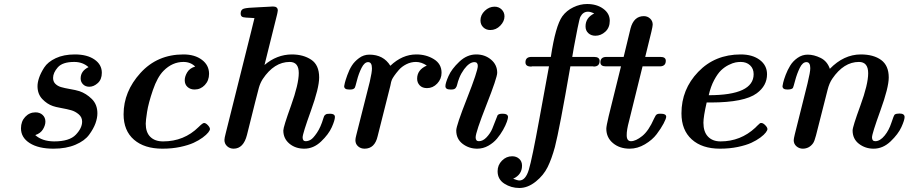

<svg xmlns="http://www.w3.org/2000/svg" viewBox="-20 -726 4505 952"><path d="M84 -89.8Q84 -124 105 -146.5Q126 -168.9 155.8 -168.9Q177.7 -168.9 191.4 -156Q205.1 -143.1 205.1 -123Q205.1 -105 193.1 -85Q181.2 -64.9 154.8 -56.2Q189 -25.4 248 -24.9Q324.2 -24.9 355.7 -57.9Q387.2 -90.8 387.2 -123Q387.2 -145 370.1 -159.4Q353 -173.8 333 -179.4Q313 -185.1 283.4 -190.4Q253.9 -195.8 242.2 -200.2Q213.4 -210 189.7 -234.9Q166 -259.8 166 -298.8Q166 -316.9 173.6 -339.8Q181.2 -362.8 199 -390.9Q216.8 -418.9 256.3 -437.5Q295.9 -456.1 351.1 -456.1Q412.1 -456.1 448.5 -430.9Q484.9 -405.8 484.9 -365.2Q484.9 -332 464.8 -314Q444.8 -295.9 422.9 -295.9Q403.8 -295.9 391.8 -307.9Q379.9 -319.8 379.9 -336.9Q379.9 -374 418.9 -393.1Q390.1 -418.9 348.1 -418.9Q290 -418.9 266.6 -392.1Q243.2 -365.2 243.2 -339.8Q243.2 -322.8 252.9 -312Q264.2 -299.8 282 -294.4Q299.8 -289.1 327.4 -284.4Q355 -279.8 374 -273.9Q407.2 -262.7 435.1 -235.4Q462.9 -208 462.9 -164.1Q462.9 -141.1 453.4 -114.5Q443.8 -87.9 421.9 -57.9Q399.9 -27.8 354 -8.3Q308.1 11.2 245.1 11.2Q170.9 11.2 127.4 -16.4Q84 -43.9 84 -89.8Z M592.8 -159.2Q592.8 -272 676.3 -364Q759.8 -456.1 889.6 -456.1Q945.8 -456.1 981.2 -429.4Q1016.6 -402.8 1016.6 -359.9Q1016.6 -326.7 995.6 -304.4Q974.6 -282.2 944.8 -282.2Q923.8 -282.2 909.9 -294.7Q896 -307.1 896 -328.1Q896 -347.2 908.4 -367.7Q920.9 -388.2 947.8 -396Q924.8 -418.9 889.6 -418.9Q834.5 -418.9 791 -375Q760.3 -344.2 738 -279.1Q715.8 -213.9 709.2 -170.9Q702.6 -127.9 702.6 -112.8Q702.6 -69.8 725.3 -47.4Q748 -24.9 788.6 -24.9Q892.6 -24.9 964.8 -96.2Q984.9 -116.2 991.7 -116.2Q1000.5 -116.2 1010.7 -105.2Q1021 -94.2 1021 -85.9Q1021 -80.1 1012.5 -69.1Q1003.9 -58.1 984.9 -43.9Q965.8 -29.8 939.7 -17.8Q913.6 -5.9 873.3 2.7Q833 11.2 785.6 11.2Q695.8 11.2 644.3 -33.4Q592.8 -78.1 592.8 -159.2Z M1092.8 -32.2Q1092.8 -41 1099.6 -66.9L1225.6 -570.8Q1228.5 -582 1233.6 -603.5Q1238.8 -625 1241.7 -636.2Q1232.9 -637.2 1220.2 -637.7Q1207.5 -638.2 1200.4 -638.7Q1193.4 -639.2 1186.5 -640.6Q1179.7 -642.1 1176.5 -646.5Q1173.3 -650.9 1173.3 -659.2Q1173.3 -678.2 1189 -683.1Q1204.6 -688 1260.7 -689.9Q1295.9 -691.9 1318.4 -692.9Q1320.3 -692.9 1325.4 -693.4Q1330.6 -693.8 1333.5 -693.8Q1357.4 -693.8 1357.4 -673.8Q1357.4 -669.9 1355.5 -661.9Q1353.5 -653.8 1353.5 -652.8L1291.5 -403.8Q1352.5 -455.6 1426.8 -456.1Q1483.9 -456.1 1523.2 -429.9Q1562.5 -403.8 1562.5 -341.8Q1562.5 -290 1521.5 -176.5Q1480.5 -63 1480.5 -44.9Q1480.5 -25.9 1495.6 -25.9Q1507.8 -25.9 1520.3 -33Q1532.7 -40 1551.5 -67.6Q1570.3 -95.2 1583.5 -140.1Q1586.4 -151.4 1591.6 -155.8Q1596.7 -160.2 1601.1 -161.1Q1605.5 -162.1 1616.7 -162.1Q1640.6 -162.1 1640.6 -146Q1640.6 -129.9 1625 -95Q1609.4 -60.1 1572 -24.4Q1534.7 11.2 1488.8 11.2Q1444.8 11.2 1414.8 -13.9Q1384.8 -39.1 1384.8 -79.1Q1384.8 -96.2 1423.1 -202.6Q1461.4 -309.1 1461.4 -364Q1461.4 -418.9 1416.5 -418.9Q1339.4 -418.9 1282.7 -334Q1270.5 -314.9 1263.9 -292Q1257.3 -269 1204.6 -57.1Q1187.5 10.7 1138.7 11.2Q1119.6 11.2 1106.2 -1Q1092.8 -13.2 1092.8 -32.2Z M1686.5 -298.8Q1687.5 -304.7 1689.9 -315.4Q1692.4 -326.2 1701.9 -353Q1711.4 -379.9 1724.4 -400.4Q1737.3 -420.9 1760.3 -438Q1783.2 -455.1 1811.5 -455.1Q1881.3 -455.1 1915.5 -399.9Q1974.6 -456.1 2044.4 -456.1Q2093.3 -456.1 2131.3 -432.6Q2169.4 -409.2 2169.4 -365.2Q2169.4 -334.5 2147.9 -311.8Q2126.5 -289.1 2097.2 -289.1Q2074.2 -289.1 2061.3 -302.5Q2048.3 -315.9 2048.3 -335.9Q2048.3 -379.9 2096.2 -400.9Q2069.3 -418.9 2042.5 -418.9Q2017.6 -418.9 1994.9 -407.5Q1972.2 -396 1957.8 -379.4Q1943.4 -362.8 1934.8 -350.3Q1926.3 -337.9 1923.3 -331.1Q1919.4 -323.2 1915.5 -300.8L1852.5 -50.8Q1838.4 11.2 1787.6 11.2Q1768.6 11.2 1755.4 -0.5Q1742.2 -12.2 1742.2 -30.8Q1742.2 -39.6 1746.6 -56.2L1813.5 -320.8Q1824.7 -369.6 1824.2 -387.2Q1824.2 -418 1805.2 -418Q1787.1 -418 1772.7 -389.4Q1758.3 -360.8 1749.8 -326.9Q1741.2 -293 1739.3 -291Q1733.4 -282.2 1718.3 -282.2H1711.4Q1710.9 -282.2 1710 -282.2Q1686.5 -282.2 1686.5 -298.8Z M2188.5 -298.8Q2188.5 -314 2203.9 -348.9Q2219.2 -383.8 2257.3 -419.9Q2295.4 -456.1 2341.3 -456.1Q2384.3 -456.1 2414.8 -430.4Q2445.3 -404.8 2445.3 -365.2Q2445.3 -341.3 2391.8 -205.6Q2338.4 -69.8 2338.4 -44.9Q2338.4 -25.9 2354.5 -25.9Q2374.5 -25.9 2392.8 -45.4Q2411.1 -64.9 2420.7 -87.4Q2430.2 -109.9 2438.2 -131.8Q2446.3 -153.8 2447.3 -154.8Q2453.1 -161.6 2468.3 -162.1H2474.1Q2498 -162.1 2499 -146Q2499 -139.2 2493.2 -122.1Q2487.3 -105 2474.4 -82Q2461.4 -59.1 2444.3 -38.6Q2427.2 -18.1 2401.4 -3.4Q2375.5 11.2 2346.2 11.2Q2305.2 11.2 2273.7 -12.9Q2242.2 -37.1 2242.2 -79.1Q2242.2 -103 2295.7 -238.5Q2349.1 -374 2349.1 -398.9Q2349.1 -418 2332.5 -418Q2307.6 -418 2281.2 -382.8Q2266.1 -361.8 2257.8 -340.8Q2249.5 -319.8 2247.3 -308.3Q2245.1 -296.9 2239.3 -289.6Q2233.4 -282.2 2219.2 -282.2H2214.4Q2213.9 -282.2 2212.9 -282.2Q2188.5 -282.2 2188.5 -298.8ZM2362.3 -625Q2362.3 -651.9 2383.8 -672.4Q2405.3 -692.9 2432.1 -692.9Q2453.1 -692.9 2467.3 -679Q2481.4 -665 2481.4 -645Q2481.4 -620.1 2460.4 -598.6Q2439.5 -577.1 2411.1 -577.1Q2390.1 -577.1 2376.2 -590.6Q2362.3 -604 2362.3 -625Z M2447.3 123Q2447.3 92.3 2468.8 70.6Q2490.2 48.8 2519.5 48.8Q2540.5 48.8 2554.4 61.5Q2568.4 74.2 2568.4 95.2Q2568.4 140.1 2524.4 160.2Q2546.4 168.9 2555.2 168.9Q2585.9 168.9 2602.1 115.5Q2618.2 62 2654.3 -136.2L2702.1 -397H2617.2L2616.2 -396Q2614.3 -396 2613.3 -396Q2585.4 -396 2585.4 -417Q2585.4 -443.8 2615.2 -443.8H2710.4L2711.4 -444.8Q2734.4 -597.7 2768.1 -645Q2789.1 -673.8 2822.8 -689.9Q2856.4 -706.1 2891.1 -706.1Q2939 -706.1 2971.2 -682.6Q3003.4 -659.2 3003.4 -623Q3003.4 -588.9 2981.4 -568.8Q2959.5 -548.8 2932.1 -548.8Q2911.1 -548.8 2897.2 -561.5Q2883.3 -574.2 2883.3 -595.2Q2883.3 -638.2 2926.3 -659.2Q2908.2 -668 2895.5 -668Q2870.6 -668 2857.4 -642.1Q2853.5 -634.3 2843.5 -585.2Q2833.5 -536.1 2825.4 -491Q2817.4 -445.8 2817.4 -443.8H2925.3Q2953.1 -443.8 2953.1 -423.8Q2953.1 -396 2923.3 -396Q2922.4 -396 2922.4 -396.5Q2922.4 -397 2921.4 -397H2808.1Q2753.9 -84 2731.4 2.9Q2715.3 62 2695.3 102.5Q2675.3 143.1 2637.2 173.8Q2597.2 206.1 2555.2 206.1Q2514.2 206.1 2480.7 184.6Q2447.3 163.1 2447.3 123Z M2957 -417Q2957 -442.9 2985.4 -443.8H3072.3Q3080.1 -479 3106.4 -585Q3122.6 -646 3172.4 -646Q3190.4 -646 3203.4 -634Q3216.3 -622.1 3216.3 -604Q3216.3 -596.2 3209.7 -568.1Q3203.1 -540 3193.1 -500.5Q3183.1 -460.9 3179.2 -443.8H3254.4Q3281.2 -443.8 3281.2 -424.8Q3281.2 -397.9 3253.4 -397H3166L3099.1 -126Q3086.9 -81.1 3087.4 -55.2Q3087.4 -26.4 3108.4 -25.9Q3132.3 -25.9 3164.3 -51.5Q3196.3 -77.1 3223.1 -138.2Q3228 -147.9 3230.7 -152.6Q3233.4 -157.2 3238.3 -159.7Q3243.2 -162.1 3251 -162.1H3257.3Q3283.2 -162.1 3283.2 -147Q3283.2 -138.2 3270.3 -113.5Q3257.3 -88.9 3235.8 -60.5Q3214.4 -32.2 3177.7 -10.5Q3141.1 11.2 3102.1 11.2Q3052.2 11.2 3019.3 -16.4Q2986.3 -43.9 2986.3 -87.9Q2986.3 -100.1 2998 -149.9L3059.1 -397H2983.4Q2957 -397 2957 -417Z M3358.9 -164.1Q3358.9 -283.2 3441.9 -369.6Q3524.9 -456.1 3652.8 -456.1Q3710.9 -456.1 3747.1 -429Q3783.2 -401.9 3783.2 -357.9Q3783.2 -300.8 3731.9 -263.2Q3670.9 -218.3 3505.9 -217.8H3483.9Q3467.8 -147.9 3467.8 -117.2Q3467.8 -72.3 3490.5 -48.6Q3513.2 -24.9 3552.7 -24.9Q3651.9 -24.9 3725.1 -92.8Q3729 -96.7 3733.4 -101.3Q3737.8 -106 3740.5 -107.9Q3743.2 -109.9 3745.6 -112.5Q3748 -115.2 3750 -115.7Q3752 -116.2 3754.9 -116.2Q3763.7 -116.2 3774.4 -105.2Q3785.2 -94.2 3785.2 -85.9Q3785.2 -80.1 3777.1 -69.1Q3769 -58.1 3750 -43.9Q3731 -29.8 3705.1 -17.8Q3679.2 -5.9 3638.2 2.7Q3597.2 11.2 3549.8 11.2Q3460.9 11.2 3409.9 -34.9Q3358.9 -81.1 3358.9 -164.1ZM3494.1 -253.9Q3716.8 -253.9 3716.8 -358.4Q3716.8 -385.7 3699 -402.3Q3681.2 -418.9 3652.8 -418.9Q3640.6 -418.9 3627.2 -416.5Q3613.8 -414.1 3593.3 -404.1Q3572.8 -394 3555.4 -377.4Q3538.1 -360.8 3521 -328.9Q3503.9 -296.9 3494.1 -253.9Z M3859.9 -298.8Q3859.9 -301.8 3863.3 -316.4Q3866.7 -331.1 3875.7 -355Q3884.8 -378.9 3898.2 -400.9Q3911.6 -422.9 3934.6 -439Q3957.5 -455.1 3984.9 -455.1Q4015.6 -455.1 4048.6 -439Q4081.5 -422.9 4094.7 -384.8Q4163.6 -455.6 4247.6 -456.1Q4311.5 -456.1 4349.1 -428.5Q4386.7 -400.9 4386.7 -341.8Q4386.7 -292 4345.2 -177.5Q4303.7 -63 4303.7 -44.9Q4303.7 -25.9 4319.8 -25.9Q4343.8 -25.9 4366.7 -54.2Q4387.7 -80.1 4399.7 -116.9Q4411.6 -153.8 4416.5 -158.2Q4424.3 -163.1 4439.9 -163.1Q4464.8 -163.1 4465.3 -146Q4465.3 -130.9 4449.5 -95.9Q4433.6 -61 4395.8 -24.9Q4357.9 11.2 4311.5 11.2Q4270.5 11.2 4239 -12.9Q4207.5 -37.1 4207.5 -79.1Q4207.5 -97.2 4246.1 -202.6Q4284.7 -308.1 4284.7 -362.8Q4284.7 -418.9 4238.8 -418.9Q4163.6 -418.9 4106.9 -335.9Q4091.8 -314 4083.5 -280.8Q4033.7 -84 4026.1 -54.9Q4018.6 -25.9 4011.7 -16.1Q3992.7 10.7 3960.9 11.2Q3942.9 11.2 3929.2 -0.5Q3915.5 -12.2 3915.5 -30.8Q3915.5 -37.6 3920.9 -60.1L3983.9 -312Q3998 -370.1 3997.6 -388.2Q3997.6 -418 3978.5 -418Q3959.5 -418 3945.6 -389.4Q3931.6 -360.8 3922.6 -326.9Q3913.6 -293 3911.6 -290Q3905.8 -282.2 3884.8 -282.2Q3884.3 -282.2 3883.3 -282.2Q3859.9 -282.2 3859.9 -298.8Z"/></svg>

Font: CMU Serif
Style: BoldItalic
Weight: 700
Italic angle: -14.04°
Version: Version 0.7.0